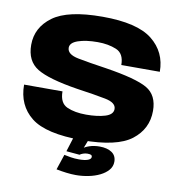

<svg xmlns="http://www.w3.org/2000/svg" viewBox="-93 -768 990 1051"><g transform="rotate(10 401.5 -242.5)"><path d="M398 197.5Q433 197.5 468 190.5Q503 183.5 531.2 169.5Q559.5 155.5 576.5 135.5Q593.5 115.5 593.5 89.5Q593.5 55.5 568 38.2Q542.5 21 500 21Q469 21 443 29.8Q417 38.5 404 51.5L399 84.5Q405 79.5 417 75.2Q429 71 440.5 71Q455 71 461 74Q467 77 467 85Q467 96.5 450 103.2Q433 110 400 110Q376 110 354.8 106.5Q333.5 103 317.5 99.5L289 185Q317 190.5 345.2 194Q373.5 197.5 398 197.5ZM399 84.5 432.5 -1.5H350L325 78ZM398 3.5Q592 3.5 672.8 -58.8Q753.5 -121 753.5 -221.5Q753.5 -309 691.8 -344.8Q630 -380.5 460 -407Q364 -421 301.5 -433.2Q239 -445.5 239 -482.5Q239 -510.5 282 -525.2Q325 -540 390.5 -540Q449.5 -540 494.2 -521.5Q539 -503 539 -439H753Q753 -548.5 669.5 -615Q586 -681.5 393 -681.5Q200 -681.5 117 -620.2Q34 -559 34 -462.5Q34 -372.5 98 -333.2Q162 -294 324 -268.5Q422.5 -254.5 483.5 -242.5Q544.5 -230.5 544.5 -195Q544.5 -164.5 501.8 -151.2Q459 -138 396 -138Q333 -138 290 -157Q247 -176 247 -241H33.5Q33.5 -126 115.2 -61.2Q197 3.5 398 3.5Z"/></g></svg>

Font: Anybody SemiExpanded ExtraBold
Style: Regular
Weight: 800
Width: 6
Version: Version 1.113;gftools[0.9.25]